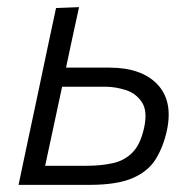

<svg xmlns="http://www.w3.org/2000/svg" viewBox="-20 -518 546 538"><path d="M32 0Q43.5 -55 54.5 -106.8Q65.5 -158.5 78.5 -219.5L89 -269Q102.5 -334 113.8 -386.8Q125 -439.5 137 -495.5L201.5 -498Q192 -455 183.2 -413.8Q174.5 -372.5 165 -328.5H286.5Q376 -328.5 420.5 -282.2Q465 -236 448 -154Q438 -107.5 416.8 -72.8Q395.5 -38 351.8 -19Q308 0 231 0ZM106.5 -53.5H223Q263.5 -53.5 296.2 -60.8Q329 -68 351.5 -91Q374 -114 384 -161Q394 -207.5 377.2 -232.2Q360.5 -257 331.5 -266Q302.5 -275 275.5 -275H154Q141 -214.5 130 -162.8Q119 -111 106.5 -53.5Z"/></svg>

Font: Commissioner Light
Style: Italic
Weight: 300
Italic angle: -12°
Designer: Kostas Bartsokas
Foundry: Kostas Bartsokas
Version: Version 1.000; ttfautohint (v1.8.3)